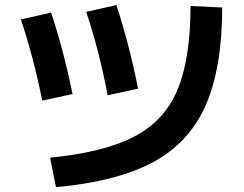

<svg xmlns="http://www.w3.org/2000/svg" viewBox="-20 -738 978 769"><path d="M743.2 -713.9 870.1 -708Q869.6 -465.3 803.7 -315.9Q737.8 -166.5 593.3 -88.6Q448.7 -10.7 204.1 11.7L180.7 -106.4Q397 -127.9 517.6 -190.9Q638.2 -253.9 690.4 -377.4Q742.7 -501 743.2 -713.9ZM63.5 -660.2 184.6 -687.5Q234.4 -538.6 270.5 -361.3L149.4 -335Q111.8 -517.6 63.5 -660.2ZM325.2 -690.4 446.3 -717.8Q470.7 -643.6 493.2 -556.9Q515.6 -470.2 533.2 -382.8L411.1 -356.4Q377 -537.1 325.2 -690.4Z"/></svg>

Font: Pretendard
Style: Bold
Weight: 700
Designer: Base glyphs from Inter by Rasmus Andersson; Hangeul glyphs from Noto Sans CJK(Source Han Sans) by Jang Soo-young and Kan
Foundry: Kil Hyung-jin
Version: Version 1.309